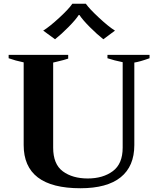

<svg xmlns="http://www.w3.org/2000/svg" viewBox="-20 -992 842 1022"><path d="M210 -829Q244 -850 295.5 -897.5Q347 -945 365 -972H437Q455 -946 506.5 -898Q558 -850 592 -829L530 -783Q497 -809 458.5 -847.5Q420 -886 403 -912H399Q383 -887 345 -848.5Q307 -810 273 -783ZM106 -220V-660Q62 -669 26 -682V-700H343V-680Q323 -673 284 -664L263 -659V-206Q263 -118 314.5 -80Q366 -42 447 -42Q528 -42 580.5 -81Q633 -120 633 -206V-661Q588 -670 552 -682V-700H776V-682Q723 -663 695 -659V-220Q695 -107 622.5 -48.5Q550 10 408 10Q106 10 106 -220Z"/></svg>

Font: Trirong Bold
Style: Regular
Weight: 700
Designer: Katatrad Team
Foundry: CadsonDemak
Version: Version 1.000